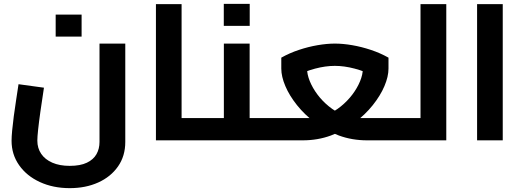

<svg xmlns="http://www.w3.org/2000/svg" viewBox="-20 -728 2718 996"><path d="M341.6 248Q255.4 248 186.8 216.3Q118.2 184.7 79.1 128.8Q40 73 40 2.2Q40 -18.4 43.1 -51.4Q46.2 -84.4 51.5 -124.9Q56.9 -165.5 63.5 -208.3Q70.1 -251 76.1 -291.2L208 -273.1Q197.4 -205.6 189.7 -150.1Q181.9 -94.7 177.8 -56Q173.7 -17.4 173.7 1.4Q173.7 40.6 193.7 70Q213.6 99.4 251.4 115.9Q289.2 132.4 341.6 132.4Q396.6 132.4 430.7 116Q464.7 99.7 480.5 71.8Q496.2 43.9 496.2 8.6V-501.9H629.9V8.6Q629.9 81.3 592.3 135.3Q554.6 189.3 489.6 218.6Q424.6 248 341.6 248ZM268.8 -538.2V-652.2H403.3V-538.2Z M922 0V-115.6H1036V0ZM788.9 0V-706.7H922V0ZM1036 0V-115.6Q1041.6 -115.6 1045.4 -111.6Q1049.2 -107.6 1051.4 -100Q1053.6 -92.5 1054.8 -82Q1056 -71.5 1056 -58.1Q1056 -44.8 1054.8 -34Q1053.6 -23.2 1051.4 -15.6Q1049.2 -8.1 1045.4 -4Q1041.6 0 1036 0Z M1275 0V-115.6H1380.4V0ZM1036 0Q1030.3 0 1026.5 -4Q1022.8 -8.1 1020.6 -15.6Q1018.4 -23.2 1017.2 -34Q1016 -44.8 1016 -58.1Q1016 -76 1017.9 -88.7Q1019.8 -101.3 1024.3 -108.5Q1028.8 -115.6 1036 -115.6ZM1036 0V-115.6H1219.3L1141.3 -51.2V-501.9H1275V0ZM1380.4 0V-115.6Q1386 -115.6 1389.8 -111.6Q1393.6 -107.6 1395.8 -100Q1398 -92.5 1399.2 -82Q1400.4 -71.5 1400.4 -58.1Q1400.4 -44.8 1399.2 -34Q1398 -23.2 1395.8 -15.6Q1393.6 -8.1 1389.8 -4Q1386 0 1380.4 0ZM1140.9 -593.8V-707.9H1275.4V-593.8Z M1380 0V-115.6H1592.2Q1634.7 -115.6 1674.6 -132.1Q1714.5 -148.5 1748.5 -176.3Q1782.5 -204 1807.9 -237.6Q1833.3 -271.2 1847.7 -306.3Q1862.2 -341.3 1862.2 -372V-436.2L1926.3 -330.5Q1874 -357.8 1819.9 -372Q1765.8 -386.3 1717 -386.3Q1668.6 -386.3 1614.5 -372Q1560.4 -357.8 1508.8 -330.5L1572.9 -436.2V-372Q1572.9 -341.3 1587.3 -306.3Q1601.7 -271.2 1626.8 -237.6Q1651.9 -204 1685.9 -176.3Q1719.9 -148.5 1759.8 -132.1Q1799.8 -115.6 1842.2 -115.6H2048.4V0H1884.2Q1806.2 0 1738.2 -25Q1670.2 -50 1615.2 -91.5Q1560.2 -133 1520.7 -182.5Q1481.2 -232 1460.2 -281.5Q1439.2 -331 1439.2 -372V-428.9Q1482.2 -453.1 1530.8 -469.2Q1579.3 -485.4 1627.6 -493.6Q1675.9 -501.9 1717 -501.9Q1759.2 -501.9 1807.1 -493.6Q1855.1 -485.4 1903.7 -469.2Q1952.3 -453.1 1995.3 -428.9V-372Q1995.3 -331 1974.3 -281.5Q1953.3 -232 1913.8 -182.5Q1874.3 -133 1819.3 -91.5Q1764.3 -50 1696.3 -25Q1628.3 0 1550.3 0ZM1380 0Q1374.4 0 1370.6 -4Q1366.8 -8.1 1364.6 -15.6Q1362.4 -23.2 1361.2 -34Q1360 -44.8 1360 -58.1Q1360 -76 1361.9 -88.7Q1363.8 -101.3 1368.3 -108.5Q1372.8 -115.6 1380 -115.6ZM2048.4 0V-115.6Q2054.1 -115.6 2057.9 -111.6Q2061.7 -107.6 2063.9 -100Q2066.1 -92.5 2067.2 -82Q2068.4 -71.5 2068.4 -58.1Q2068.4 -44.8 2067.2 -34Q2066.1 -23.2 2063.9 -15.6Q2061.7 -8.1 2057.9 -4Q2054.1 0 2048.4 0Z M2161.4 0V-706.7H2295.1V0ZM2048 0V-115.6H2161.4V0ZM2048 0Q2042.4 0 2038.6 -4Q2034.8 -8.1 2032.6 -15.6Q2030.4 -23.2 2029.2 -34Q2028 -44.8 2028 -58.1Q2028 -76 2029.9 -88.7Q2031.8 -101.3 2036.3 -108.5Q2040.8 -115.6 2048 -115.6Z M2454.9 0V-706.7H2588V0Z"/></svg>

Font: Cairo
Style: Regular
Weight: 400
Designer: Mohamed Gaber, Accademia di Belle Arti di Urbino
Foundry: Kief Type Foundry, Accademia di Belle Arti di Urbino
Version: Version 3.120